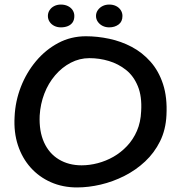

<svg xmlns="http://www.w3.org/2000/svg" viewBox="-20 -815 793 842"><path d="M318 7Q255 7 203 -16Q151 -39 114 -80.5Q77 -122 58.5 -178.5Q40 -235 44 -303Q47 -371 71.5 -434Q96 -497 138 -547Q180 -597 235.5 -626.5Q291 -656 357 -656Q407 -656 459 -645Q511 -634 557.5 -609.5Q604 -585 640 -544.5Q676 -504 695 -446Q714 -388 710 -310Q707 -246 682 -195.5Q657 -145 616.5 -107Q576 -69 525.5 -43.5Q475 -18 421.5 -5.5Q368 7 318 7ZM338 -90Q373 -90 409 -99.5Q445 -109 477.5 -127.5Q510 -146 537 -174.5Q564 -203 580.5 -241Q597 -279 599 -327Q603 -392 584.5 -437Q566 -482 532.5 -508.5Q499 -535 457.5 -547.5Q416 -560 372 -560Q329 -560 290.5 -540Q252 -520 222 -485Q192 -450 174.5 -404.5Q157 -359 154 -308Q151 -240 173 -191Q195 -142 238 -116Q281 -90 338 -90ZM459 -695Q443 -695 430 -701.5Q417 -708 409 -719.5Q401 -731 401 -745Q401 -759 409 -770.5Q417 -782 430 -788.5Q443 -795 459 -795Q476 -795 489 -788.5Q502 -782 509.5 -770.5Q517 -759 517 -745Q517 -720 500 -707.5Q483 -695 459 -695ZM247 -695Q231 -695 218 -701.5Q205 -708 197.5 -719.5Q190 -731 190 -745Q190 -759 197.5 -770.5Q205 -782 218 -788.5Q231 -795 247 -795Q264 -795 277.5 -788.5Q291 -782 298.5 -770.5Q306 -759 306 -745Q306 -728 298.5 -717Q291 -706 277.5 -700.5Q264 -695 247 -695Z"/></svg>

Font: Sour Gummy
Style: Regular
Weight: 400
Designer: Stefie Justprince
Foundry: Eifetstype
Version: Version 1.000